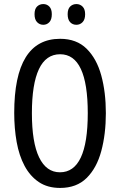

<svg xmlns="http://www.w3.org/2000/svg" viewBox="-20 -981 590 945"><path d="M501 -424Q501 -321 478.5 -237.5Q456 -154 406.5 -105Q357 -56 276 -56Q214 -56 171 -85Q128 -114 101 -164.5Q74 -215 62 -282Q50 -349 50 -425Q50 -790 276 -790Q357 -790 406.5 -741Q456 -692 478.5 -609.5Q501 -527 501 -424ZM137 -424Q137 -280 172.5 -206.5Q208 -133 275 -133Q412 -133 412 -424Q412 -714 276 -714Q206 -714 171.5 -640.5Q137 -567 137 -424ZM150 -911Q150 -937 162.5 -949Q175 -961 193 -961Q211 -961 223 -948.5Q235 -936 235 -911Q235 -885 223 -872Q211 -859 193 -859Q175 -859 162.5 -872Q150 -885 150 -911ZM313 -911Q313 -937 325.5 -949Q338 -961 356 -961Q374 -961 386.5 -948.5Q399 -936 399 -911Q399 -885 386.5 -872Q374 -859 356 -859Q337 -859 325 -872Q313 -885 313 -911Z"/></svg>

Font: Noto Sans Malayalam UI ExtraCondensed
Style: Regular
Weight: 400
Width: 2
Designer: Jelle Bosma - Monotype Design Team
Foundry: Monotype Imaging Inc.
Version: Version 2.104; ttfautohint (v1.8.4.7-5d5b)